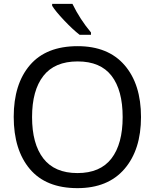

<svg xmlns="http://www.w3.org/2000/svg" viewBox="-20 -964 801 994"><path d="M355 -944Q394 -864 451 -796V-784H392Q357 -811 312 -858.5Q267 -906 250 -934V-944ZM710 -358Q710 -189 624.5 -89.5Q539 10 381 10Q218 10 134.5 -89Q51 -188 51 -359Q51 -529 135 -627Q219 -725 382 -725Q540 -725 625 -626.5Q710 -528 710 -358ZM146 -358Q146 -219 204.5 -143.5Q263 -68 381 -68Q499 -68 557 -143.5Q615 -219 615 -358Q615 -497 557.5 -571.5Q500 -646 382 -646Q263 -646 204.5 -571Q146 -496 146 -358Z"/></svg>

Font: Advent Sans Logo
Style: Regular
Weight: 400
Designer: Types & Symbols
Foundry: Types & Symbols
Version: Version 1.002